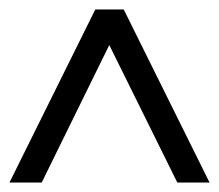

<svg xmlns="http://www.w3.org/2000/svg" viewBox="-20 -686 462 405"><path d="M422 -301 241 -666H181L0 -301H68L210 -590H211L354 -301Z"/></svg>

Font: XITS
Style: Italic
Weight: 400
Italic angle: -16.33°
Designer: MicroPress Inc., with final additions and corrections provided by Coen Hoffman, Elsevier (retired)
Version: Version 1.302